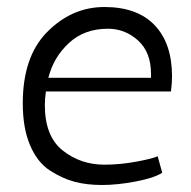

<svg xmlns="http://www.w3.org/2000/svg" viewBox="-20 -524 546 548"><path d="M108 -224Q108 -135 159 -94.5Q210 -54 278 -54Q322 -54 368.5 -62.5Q415 -71 430 -78L443 -31Q420 -16 367.5 -6Q315 4 271.5 4Q228 4 193.5 -5Q159 -14 123 -37Q87 -60 66 -109Q45 -158 45 -229Q45 -361 113 -431Q184 -504 278 -504Q372 -504 421.5 -452Q471 -400 471 -306Q471 -286 468 -263H111Q108 -242 108 -224ZM411 -313Q411 -375 374 -408.5Q337 -442 288 -442Q221 -442 177 -401.5Q133 -361 118 -302H411Q411 -308 411 -313Z"/></svg>

Font: Antic Slab
Style: Regular
Weight: 400
Designer: Santiago Orozco
Foundry: Santiago Orozco
Version: Version 001.002